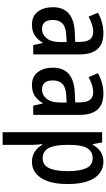

<svg xmlns="http://www.w3.org/2000/svg" viewBox="317 -958 830 1505"><g transform="rotate(90 732.5 -206.0)"><path d="M240 -601Q326 -601 366.5 -553.5Q407 -506 407 -414V-51H334L318 -125H315Q289 -83 256.5 -62Q224 -41 173 -41Q106 -41 71.5 -87.5Q37 -134 37 -205Q37 -369 237 -377L309 -380V-412Q309 -469 289.5 -495Q270 -521 230 -521Q201 -521 172 -511.5Q143 -502 111 -485L80 -558Q115 -578 156 -589.5Q197 -601 240 -601ZM256 -310Q193 -307 165 -280.5Q137 -254 137 -205Q137 -160 155.5 -140Q174 -120 207 -120Q252 -120 281 -156.5Q310 -193 310 -261V-313Z M714 -601Q800 -601 840.5 -553.5Q881 -506 881 -414V-51H808L792 -125H789Q763 -83 730.5 -62Q698 -41 647 -41Q580 -41 545.5 -87.5Q511 -134 511 -205Q511 -369 711 -377L783 -380V-412Q783 -469 763.5 -495Q744 -521 704 -521Q675 -521 646 -511.5Q617 -502 585 -485L554 -558Q589 -578 630 -589.5Q671 -601 714 -601ZM730 -310Q667 -307 639 -280.5Q611 -254 611 -205Q611 -160 629.5 -140Q648 -120 681 -120Q726 -120 755 -156.5Q784 -193 784 -261V-313Z M1247 -601Q1329 -601 1376 -530Q1423 -459 1423 -321Q1423 -187 1376.5 -114Q1330 -41 1249 -41Q1204 -41 1170.5 -62.5Q1137 -84 1116 -121H1110Q1113 -99 1114.5 -78.5Q1116 -58 1116 -43V189H1017V-591H1097L1110 -518H1116Q1161 -601 1247 -601ZM1222 -517Q1167 -517 1141.5 -473.5Q1116 -430 1116 -337V-317Q1116 -219 1141 -172Q1166 -125 1223 -125Q1274 -125 1298 -175Q1322 -225 1322 -321Q1322 -417 1298.5 -467Q1275 -517 1222 -517Z"/></g></svg>

Font: Noto Sans Tamil UI Condensed Medium
Style: Regular
Weight: 500
Width: 3
Designer: Jelle Bosma - Monotype Design Team
Foundry: Monotype Imaging Inc.
Version: Version 2.004; ttfautohint (v1.8.4.7-5d5b)